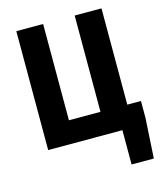

<svg xmlns="http://www.w3.org/2000/svg" viewBox="-123 -741 852 1017"><g transform="rotate(-15 303.0 -232.0)"><path d="M64 0V-652H211V-124H384V-652H531V-124H606V-32L593 188H471V0Z"/></g></svg>

Font: Source Code Pro
Style: Bold
Weight: 700
Monospace: yes
Designer: Paul D. Hunt, Teo Tuominen
Foundry: Adobe Systems Incorporated
Version: Version 2.030;PS 1.000;hotconv 16.6.51;makeotf.lib2.5.65220